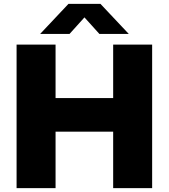

<svg xmlns="http://www.w3.org/2000/svg" viewBox="-20 -970 870 990"><path d="M65.5 0V-740H266.5V-464.5H563.5V-740H764.5V0H563.5V-291H266.5V0ZM187 -795 333 -950H498L644 -795H492.5L400 -897.5H431L338.5 -795Z"/></svg>

Font: Encode Sans SC SemiExpanded ExtraBold
Style: Regular
Weight: 800
Width: 6
Designer: Multiple Designers
Foundry: Impallari Type
Version: Version 3.002